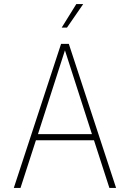

<svg xmlns="http://www.w3.org/2000/svg" viewBox="-20 -926 640 946"><path d="M48 0 281 -710H319L552 0H519L443 -235H157L81 0ZM300 -678 167 -265H433ZM284 -790 356 -906H390L310 -790Z"/></svg>

Font: Geist Mono Thin
Style: Regular
Weight: 100
Monospace: yes
Designer: Basement.studio, Andrés Briganti, Mateo Zaragoza
Foundry: Basement.studio, Vercel, Andrés Briganti, Guido Ferreyra, Mateo Zaragoza
Version: Version 1.500; ttfautohint (v1.8.4.7-5d5b)